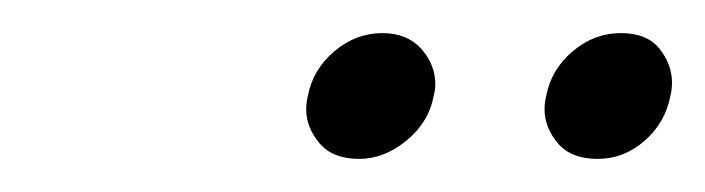

<svg xmlns="http://www.w3.org/2000/svg" viewBox="-20 -721 426 116"><path d="M197 -625Q181 -625 173 -634.5Q165 -644 165 -655Q165 -659 166 -663Q169 -679 182 -690Q195 -701 211 -701Q226 -701 234.5 -691.5Q243 -682 243 -670Q243 -667 242 -663Q239 -647 225.5 -636Q212 -625 197 -625ZM341 -625Q325 -625 317 -634.5Q309 -644 309 -655Q309 -659 310 -663Q313 -679 326 -690Q339 -701 355 -701Q371 -701 378.5 -691.5Q386 -682 386 -671Q386 -667 385 -663Q382 -647 369.5 -636Q357 -625 341 -625Z"/></svg>

Font: Fz Poppins ExtLt
Style: Italic
Weight: 200
Italic angle: -10°
Designer: Ninad Kale (Devanagari), Jonny Pinhorn (Latin)
Foundry: Indian Type Foundry
Version: Vit hóa bi Vntype.Com & FontZin.Com